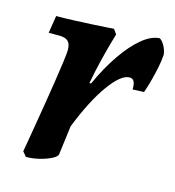

<svg xmlns="http://www.w3.org/2000/svg" viewBox="-79 -539 562 615"><g transform="rotate(15 201.5 -231.0)"><path d="M48.2 -7.2Q48.2 -7.2 52.2 -29.8Q56.2 -52.4 62.2 -88.8Q68.2 -125.3 75.3 -167.2Q82.3 -209.2 88.3 -248.8Q94.3 -288.5 98.3 -317.9Q102.3 -347.2 102.3 -357.2Q102.3 -376.7 93.5 -385.8Q84.7 -394.9 63.8 -394.9H28.7L37.9 -452.8Q65.5 -452.8 97.9 -454.2Q130.4 -455.7 159.9 -457.1Q189.5 -458.6 208.4 -460Q227.4 -461.5 227.4 -461.5L238.7 -445.4Q238.7 -445.4 231.2 -419.6Q223.7 -393.8 213.9 -354.4Q204.1 -315 196.4 -273.1L201.7 -273Q228 -330.9 258.2 -374.6Q288.4 -418.4 318.9 -443.6Q349.4 -468.8 377.2 -469.9Q385.8 -464.8 393.4 -451.1Q401 -437.5 402.8 -422.5Q401.5 -402.2 396.8 -379.2Q392.1 -356.2 386.7 -336.1Q381.3 -315.9 377.1 -303.3Q372.8 -290.7 372.8 -290.7L335.3 -289Q335.7 -308 330.9 -315.9Q326 -323.8 316.6 -323.8Q288.2 -323.8 249.6 -270.3Q210.9 -216.9 174.1 -123.8L161.8 -28Q160.9 -20 144.6 -11.6Q128.3 -3.2 105.4 2.5Q82.6 8.1 61.1 8.1Z"/></g></svg>

Font: Alegreya
Style: Italic
Weight: 400
Italic angle: -7°
Designer: Juan Pablo del Peral
Foundry: Huerta Tipografica
Version: Version 2.009